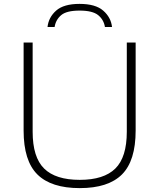

<svg xmlns="http://www.w3.org/2000/svg" viewBox="-20 -959 820 988"><path d="M390.5 9Q243.5 9 172.5 -61.2Q101.5 -131.5 101.5 -287V-740H148V-281Q148 -150 207 -91.8Q266 -33.5 390.5 -33.5Q514.5 -33.5 573.5 -91.8Q632.5 -150 632.5 -281V-740H678V-287Q678 -131.5 607.5 -61.2Q537 9 390.5 9ZM224.5 -820Q230 -870 269 -904.5Q308 -939 389.5 -939Q471.5 -939 511.2 -904.2Q551 -869.5 556.5 -820H520Q514 -857.5 485.2 -881Q456.5 -904.5 389.5 -904.5Q322.5 -904.5 294.8 -881Q267 -857.5 261 -820Z"/></svg>

Font: Encode Sans Expanded Expanded ExtraLight
Style: Regular
Weight: 200
Width: 7
Designer: Multiple Designers
Foundry: Impallari Type
Version: Version 3.000; ttfautohint (v1.8.3) -l 8 -r 50 -G 200 -x 14 